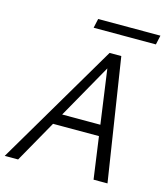

<svg xmlns="http://www.w3.org/2000/svg" viewBox="-120 -906 871 998"><g transform="rotate(15 315.5 -406.5)"><path d="M477 0 391 -617H419L71 0H-1L387 -658H450L552 0ZM158 -226 191 -285H465L482 -226ZM273 -763 284 -813H619L608 -763Z"/></g></svg>

Font: Ysabeau
Style: Italic
Weight: 400
Italic angle: -12°
Designer: Christian Thalmann (Catharsis Fonts)
Version: Version 2.000;gftools[0.9.27.dev2+g8671c4b]